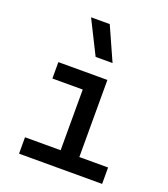

<svg xmlns="http://www.w3.org/2000/svg" viewBox="-144 -897 874 999"><g transform="rotate(20 293.0 -397.5)"><path d="M78.1 0V-90.8H275.4V-426.8H107.4V-517.6H378.9V-90.8H538.1V0ZM280.3 -609.4 187.5 -794.9H291L374 -609.4Z"/></g></svg>

Font: Cascadia Mono PL
Style: Regular
Weight: 400
Monospace: yes
Designer: Aaron Bell
Foundry: Saja Typeworks
Version: Version 2404.023; ttfautohint (v1.8.4)